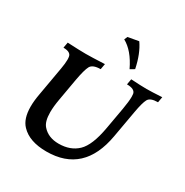

<svg xmlns="http://www.w3.org/2000/svg" viewBox="-212 -1114 1251 1300"><g transform="rotate(30 413.5 -463.5)"><path d="M331.1 17.6Q196.8 17.6 131.8 -51.8Q86.9 -98.6 86.9 -193.4Q86.9 -237.3 96.7 -291.5L136.7 -519.5Q144.5 -564 144.5 -591.8Q144.5 -606 142.6 -615.7Q136.7 -649.4 80.1 -649.4L87.9 -693.4Q185.1 -688.5 231.4 -688.5Q273.9 -688.5 378.9 -693.4L371.1 -649.4Q309.6 -648.9 293.2 -618.4Q276.9 -587.9 261.2 -501L231.4 -331.1Q220.7 -271 220.7 -226.6Q220.7 -153.3 249.5 -121.6Q294.9 -69.8 376 -69.8Q467.3 -69.8 523.4 -123.5Q579.6 -177.2 605.5 -324.2L635.3 -492.2Q646.5 -557.1 646.5 -591.8Q646.5 -606 645 -614.7Q638.2 -649.4 576.7 -649.4L584.5 -693.4Q666.5 -688.5 707 -688.5Q744.1 -688.5 827.1 -693.4L819.3 -649.4Q759.8 -649.4 744.1 -620.6Q728.5 -591.8 714.4 -511.7L677.2 -301.8Q621.1 17.6 331.1 17.6ZM540.5 -747.1Q485.4 -862.3 408.2 -903.8L418.9 -928.7L502.9 -943.8Q550.8 -875.5 573.2 -766.1Z"/></g></svg>

Font: Kelvinch
Style: Bold Italic
Weight: 700
Italic angle: -10°
Designer: Paul James Miller
Foundry: High-Logic / Made with FontCreator
Version: Version 3.30 September 23, 2016